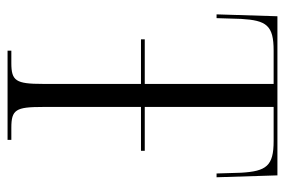

<svg xmlns="http://www.w3.org/2000/svg" viewBox="-143 -611 754 508"><g transform="rotate(90 234.0 -357.0)"><path d="M114 0H350V-10H318C270 -10 263 -22 263 -93V-353H379V-363H263V-704H353C419 -704 433 -685 437 -618L439 -553H449L444 -714H23L18 -553H28L30 -618C34 -685 47 -704 114 -704H202V-363H84V-353H202V-93C202 -22 194 -10 147 -10H114Z"/></g></svg>

Font: Noto Serif Display ExtraCondensed Light
Style: Regular
Weight: 300
Width: 2
Designer: Monotype Design Team
Foundry: Monotype Imaging Inc.
Version: Version 2.009